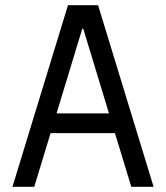

<svg xmlns="http://www.w3.org/2000/svg" viewBox="-20 -720 640 740"><path d="M297 -609 198 -283H400L301 -609ZM175 -207 112 0H28L242 -700H358L572 0H486L423 -207Z"/></svg>

Font: CommitMono
Style: 450Regular
Weight: 450
Designer: Eigil Nikolajsen
Foundry: Eigil Nikolajsen
Version: Version 1.002